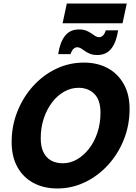

<svg xmlns="http://www.w3.org/2000/svg" viewBox="-20 -1057 774 1089"><path d="M46 -251Q46 -343 78.5 -424.5Q111 -506 167.5 -568.5Q224 -631 298 -666.5Q372 -702 456 -702Q532 -702 590 -671Q648 -640 681.5 -581Q715 -522 715 -439Q715 -347 682.5 -265.5Q650 -184 593 -121.5Q536 -59 462 -23.5Q388 12 305 12Q229 12 170.5 -19Q112 -50 79 -109Q46 -168 46 -251ZM211 -272Q211 -225 226.5 -193.5Q242 -162 270 -146.5Q298 -131 336 -131Q378 -131 416 -152.5Q454 -174 484.5 -213Q515 -252 532.5 -304.5Q550 -357 550 -418Q550 -489 515.5 -524Q481 -559 425 -559Q383 -559 344.5 -537.5Q306 -516 276 -477Q246 -438 228.5 -386Q211 -334 211 -272ZM310 -750Q320 -817 348.5 -853.5Q377 -890 428 -890Q452 -890 468.5 -883.5Q485 -877 497.5 -868Q510 -859 520.5 -852.5Q531 -846 542 -846Q553 -846 563 -854.5Q573 -863 580 -885H650Q640 -818 611.5 -781.5Q583 -745 532 -745Q508 -745 491.5 -751.5Q475 -758 462.5 -767Q450 -776 439.5 -782.5Q429 -789 418 -789Q408 -789 398 -781Q388 -773 380 -750ZM335 -925 359 -1037H699L675 -925Z"/></svg>

Font: Radio Canada
Style: Italic
Weight: 400
Italic angle: -12°
Designer: Charles Daoud, Etienne Aubert Bonn, Alexandre Saumier Demers, Jacques Le Bailly
Foundry: Radio-Canada
Version: Version 2.104;gftools[0.9.28.dev5+ged2979d]